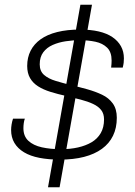

<svg xmlns="http://www.w3.org/2000/svg" viewBox="-20 -743 569 812"><path d="M183 49 320 -723H369L232 49ZM233 -68Q185 -68 146.5 -75.5Q108 -83 81.5 -99Q55 -115 41 -138.5Q27 -162 27 -193Q27 -204 29 -216.5Q31 -229 35 -241H85Q82 -233 80.5 -222Q79 -211 79 -201Q79 -167 100 -147.5Q121 -128 157 -120Q193 -112 238 -112Q277 -112 310 -119.5Q343 -127 367.5 -141.5Q392 -156 406 -180Q420 -204 420 -238Q420 -262 408 -277.5Q396 -293 373.5 -303.5Q351 -314 322 -321.5Q293 -329 260 -337Q224 -345 193.5 -354.5Q163 -364 141 -378Q119 -392 107 -413Q95 -434 95 -464Q95 -500 109.5 -528.5Q124 -557 152 -577Q180 -597 222 -607.5Q264 -618 318 -618Q363 -618 397.5 -610Q432 -602 455.5 -586Q479 -570 491.5 -547.5Q504 -525 504 -496Q504 -486 503 -477.5Q502 -469 499 -457H450Q451 -466 451.5 -473Q452 -480 452 -487Q452 -523 433 -541.5Q414 -560 383.5 -566.5Q353 -573 318 -573Q288 -573 258 -568.5Q228 -564 203 -553Q178 -542 163 -522Q148 -502 148 -471Q148 -442 166.5 -426Q185 -410 215 -401Q245 -392 280 -383Q315 -375 349 -365.5Q383 -356 411.5 -342.5Q440 -329 457 -305.5Q474 -282 474 -245Q474 -202 458 -169Q442 -136 411 -113.5Q380 -91 335.5 -79.5Q291 -68 233 -68Z"/></svg>

Font: Archivo SemiExpanded Thin
Style: Italic
Weight: 250
Width: 6
Italic angle: -10°
Designer: Hector Gatti
Foundry: Omnibus-Type
Version: Version 2.001